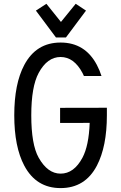

<svg xmlns="http://www.w3.org/2000/svg" viewBox="-20 -962 626 992"><path d="M424.3 -907.2 320.8 -768.6H269L165.5 -907.2L219.7 -942.4L294.9 -848.6L371.1 -942.4ZM532.2 -405.3V-366.2Q532.2 -205.1 480.5 -106Q419.9 9.8 293 9.8Q167 9.8 105.5 -106Q53.7 -203.6 53.7 -366.2Q53.7 -529.3 105.5 -626.5Q167 -742.2 293 -742.2Q419.4 -742.2 480.5 -626.5Q495.6 -597.7 504.4 -569.3H413.6Q410.2 -577.6 406.2 -585Q362.3 -667.5 293 -667.5Q224.1 -667.5 179.7 -585Q141.6 -514.2 141.6 -366.2Q141.6 -215.3 179.7 -147.5Q226.1 -64.9 293 -64.9Q362.3 -64.9 406.2 -147.5Q439 -209 443.4 -327.1L290.5 -326.7V-404.8Z"/></svg>

Font: Consola Mono
Style: Book
Weight: 400
Monospace: yes
Designer: Wojciech Kalinowski "wmk69" (wmk69@o2.pl)
Foundry: Wojciech Kalinowski "wmk69" (wmk69@o2.pl)
Version: Version 2.1.0